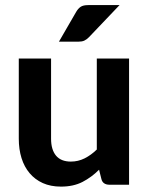

<svg xmlns="http://www.w3.org/2000/svg" viewBox="-20 -710 577 738"><path d="M52.2 0ZM176.3 -484.9V-176.8Q176.3 -134.8 195.3 -111.8Q214.4 -88.9 252.4 -88.9Q280.3 -88.9 305.2 -101.3Q330.1 -113.8 352.1 -135.3V-484.9H476.1V0H399.9Q388.2 0 380.1 -5.6Q372.1 -11.2 369.6 -22.5L360.8 -57.6Q332 -28.8 297.1 -10.7Q262.2 7.3 214.4 7.3Q174.8 7.3 144.5 -6.3Q114.3 -20 93.8 -44.4Q73.2 -68.8 62.7 -102.5Q52.2 -136.2 52.2 -176.8V-484.9ZM439.5 -690.4 321.8 -566.9Q312.5 -557.6 303.7 -553.7Q294.9 -549.8 280.8 -549.8H206.5L272.9 -664.6Q280.3 -677.2 290 -683.8Q299.8 -690.4 319.3 -690.4Z"/></svg>

Font: Carlito
Style: Bold
Weight: 700
Designer: Lukasz Dziedzic
Foundry: tyPoland Lukasz Dziedzic
Version: Version 1.104